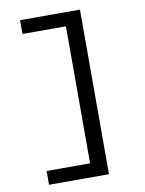

<svg xmlns="http://www.w3.org/2000/svg" viewBox="-98 -860 797 1057"><g transform="rotate(-10 300.0 -332.0)"><path d="M89 127.5V50.5H332V-715.5H89V-792.5H424V127.5Z"/></g></svg>

Font: Google Sans Code
Style: Regular
Weight: 400
Monospace: yes
Designer: Google Sans Code Authors
Foundry: Google LLC
Version: Version 6.000